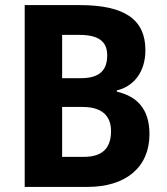

<svg xmlns="http://www.w3.org/2000/svg" viewBox="-20 -734 654 754"><path d="M293 -714H77V0H324C475 0 567 -78 567 -207C567 -312 512 -357 439 -374V-379C503 -394 551 -449 551 -537C551 -657 470 -714 293 -714ZM298 -427H224V-597H292C367 -597 401 -571 401 -517C401 -460 373 -427 298 -427ZM224 -314H304C385 -314 416 -275 416 -219C416 -156 386 -118 309 -118H224Z"/></svg>

Font: Noto Sans Devanagari SemiCondensed
Style: Bold
Weight: 700
Width: 4
Designer: Jelle Bosma - Monotype Design Team
Foundry: Monotype Imaging Inc.
Version: Version 2.004